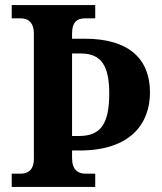

<svg xmlns="http://www.w3.org/2000/svg" viewBox="-20 -734 637 754"><path d="M26 0H354V-52H315C287 -52 263 -67 263 -112V-143H293C495 -143 569 -251 569 -371C569 -502 487 -582 313 -582H263V-602C263 -649 284 -662 315 -662H354V-714H26V-662H61C88 -662 113 -649 113 -601V-110C113 -65 88 -52 61 -52H26ZM291 -200H263V-524H297C379 -524 409 -474 409 -367C409 -246 374 -200 291 -200Z"/></svg>

Font: Noto Serif Georgian SemiCondensed Bold
Style: Regular
Weight: 700
Width: 4
Designer: Monotype Design Team, Akaki Razmadze
Foundry: Google LLC
Version: Version 2.003